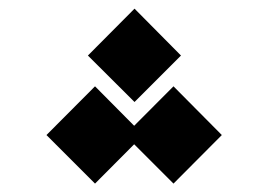

<svg xmlns="http://www.w3.org/2000/svg" viewBox="-20 -862 626 448"><path d="M293.9 -624 185.1 -732.4 293.9 -841.8 402.3 -732.4ZM384.8 -433.6 271.5 -546.9 384.8 -660.6 497.6 -546.9ZM201.7 -433.6 88.4 -546.9 201.7 -660.6 314.5 -546.9Z"/></svg>

Font: Cascadia Code
Style: Regular
Weight: 400
Designer: Aaron Bell
Foundry: Saja Typeworks
Version: Version 2404.023